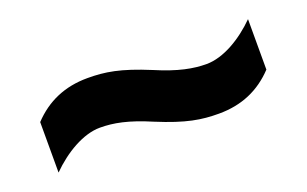

<svg xmlns="http://www.w3.org/2000/svg" viewBox="-37 -554 646 404"><g transform="rotate(-20 286.0 -352.5)"><path d="M268 -301C331 -275 364 -270 403 -270C454 -270 495 -288 528 -323V-436C495 -403 452 -377 414 -377C385 -377 352 -383 303 -404C240 -430 207 -435 168 -435C117 -435 76 -417 43 -382V-269C76 -302 119 -328 157 -328C187 -328 219 -322 268 -301Z"/></g></svg>

Font: Noto Sans Javanese
Style: Bold
Weight: 700
Designer: Monotype Design Team
Foundry: Monotype Imaging Inc.
Version: Version 2.005